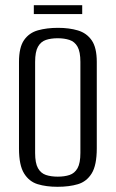

<svg xmlns="http://www.w3.org/2000/svg" viewBox="-20 -706 446 738"><path d="M201 12Q158 12 125 2Q92 -8 72.5 -39.5Q53 -71 53 -135V-468Q53 -524 72.5 -552Q92 -580 126 -589.5Q160 -599 203 -599Q246 -599 279.5 -589Q313 -579 332.5 -551Q352 -523 352 -468V-136Q352 -71 332.5 -39.5Q313 -8 279.5 2Q246 12 201 12ZM202 -27Q228 -27 247.5 -33.5Q267 -40 278 -59.5Q289 -79 289 -118V-468Q289 -507 278 -526.5Q267 -546 247 -552.5Q227 -559 202 -559Q176 -559 156.5 -552.5Q137 -546 126 -526.5Q115 -507 115 -468V-118Q115 -79 126 -59.5Q137 -40 156.5 -33.5Q176 -27 202 -27ZM110 -652V-686H296V-652Z"/></svg>

Font: Alumni Sans Thin
Style: Regular
Weight: 400
Version: Version 1.018